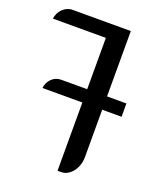

<svg xmlns="http://www.w3.org/2000/svg" viewBox="-157 -839 896 1066"><g transform="rotate(20 290.5 -306.0)"><path d="M76.2 -275.4H312V127.9H334.5C383.8 127.9 429.2 73.2 429.2 5.4V-275.4H543.9C543.9 -303.2 543.5 -325.2 543.5 -354H429.2V-740.2H84.5C41.5 -740.2 3.9 -702.6 -1 -657.2H312V-354H156.7C115.2 -354 80.1 -318.4 76.2 -275.4Z"/></g></svg>

Font: Atomic Age
Style: Regular
Weight: 400
Designer: James Grieshaber
Foundry: James Grieshaber
Version: Version 1.002